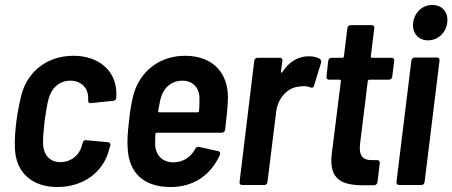

<svg xmlns="http://www.w3.org/2000/svg" viewBox="-20 -743 1817 771"><path d="M210 8C314 8 395 -51 418 -142L423 -159C424 -167 420 -171 413 -172L326 -180C319 -181 313 -177 312 -169C312 -168 312 -167 311 -166L307 -152C296 -119 265 -92 223 -92C179 -92 155 -121 153 -164C152 -187 155 -219 159 -256C164 -291 169 -323 175 -346C187 -390 218 -419 263 -419C306 -419 332 -390 334 -355C334 -351 334 -346 334 -340C334 -332 337 -328 345 -329L434 -338C441 -339 447 -343 447 -351C447 -359 447 -368 447 -376C443 -460 376 -519 275 -519C171 -519 93 -458 67 -366C60 -337 51 -298 46 -257C41 -219 38 -178 40 -147C43 -52 107 8 210 8Z M677 -91C631 -91 604 -121 603 -164C603 -176 603 -190 604 -205C604 -208 607 -210 610 -210H870C877 -210 883 -214 884 -222C888 -257 894 -306 895 -341C900 -446 838 -519 723 -519C619 -519 540 -455 515 -359C508 -330 501 -292 498 -256C493 -214 490 -177 493 -143C499 -50 556 8 665 8C757 8 826 -39 863 -121C866 -129 863 -134 857 -136L779 -153C773 -155 767 -151 764 -145C746 -112 716 -92 677 -91ZM713 -419C755 -419 782 -389 781 -346C781 -331 781 -314 779 -297C779 -294 777 -292 774 -292H620C617 -292 615 -294 615 -297C619 -315 621 -332 625 -347C636 -390 668 -419 713 -419Z M1220 -517C1174 -517 1139 -492 1114 -454C1111 -449 1108 -450 1108 -455L1114 -499C1115 -506 1111 -511 1104 -511H1014C1008 -511 1002 -506 1001 -499L942 -12C941 -5 945 0 952 0H1041C1048 0 1053 -5 1054 -12L1089 -294C1096 -351 1136 -391 1179 -395C1198 -399 1215 -397 1227 -392C1234 -389 1239 -391 1241 -399L1269 -490C1271 -496 1270 -502 1265 -506C1255 -512 1241 -517 1220 -517Z M1555 -435 1563 -499C1564 -506 1560 -511 1553 -511H1473C1471 -511 1469 -513 1469 -516L1483 -630C1484 -637 1480 -642 1473 -642H1388C1381 -642 1375 -637 1375 -630L1361 -516C1360 -513 1358 -511 1355 -511H1311C1305 -511 1299 -506 1298 -499L1291 -435C1290 -428 1294 -423 1301 -423H1344C1347 -423 1349 -421 1349 -418L1312 -123C1301 -20 1354 1 1441 1H1483C1490 0 1495 -5 1496 -12L1505 -88C1506 -95 1502 -100 1495 -100H1477C1437 -99 1420 -116 1426 -167L1457 -418C1458 -421 1460 -423 1463 -423H1542C1549 -423 1554 -428 1555 -435Z M1699 -581C1738 -581 1771 -611 1776 -652C1781 -694 1756 -723 1716 -723C1676 -723 1645 -694 1639 -652C1634 -611 1659 -581 1699 -581ZM1583 0H1672C1679 0 1684 -5 1685 -12L1745 -500C1746 -507 1741 -512 1735 -512H1645C1639 -512 1633 -507 1632 -500L1572 -12C1572 -5 1576 0 1583 0Z"/></svg>

Font: Barlow Semi Condensed SemiBold
Style: Italic
Weight: 600
Width: 4
Italic angle: -7°
Designer: Jeremy Tribby
Foundry: Tribby Type
Version: Version 1.422;hotconv 1.0.109;makeotfexe 2.5.65596